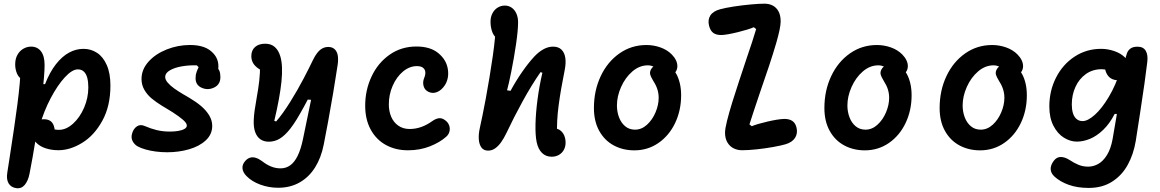

<svg xmlns="http://www.w3.org/2000/svg" viewBox="-20 -797 6240 1033"><path d="M154.8 -79.4Q154.8 -101.9 161.5 -118.9Q168.1 -135.8 182 -145.7Q195.9 -155.5 216 -155.5Q237.3 -155.5 250.7 -146.4Q264.1 -137.3 270.1 -118.5Q276.2 -99.6 275.4 -70.1H215V-130.2L219.5 -126.7Q235.5 -114.3 254.7 -106.4Q273.8 -98.4 297 -98.4Q336.2 -98.4 373 -131.7Q409.9 -165 432.6 -218Q455.2 -270.9 455.2 -326.6Q455.2 -355.7 449.8 -377.3Q444.2 -398.9 431.8 -411.3Q419.3 -423.7 398.7 -423.7Q368.1 -423.7 328.8 -381.1Q289.6 -338.6 252.8 -268.9Q216.1 -199.2 194 -121.9H147.7L178.6 -344.5H222.5Q247.5 -408.8 280.8 -451.3Q314.2 -493.8 351.6 -514Q389 -534.2 429.1 -534.2Q469.4 -534.2 502.2 -512.7Q535 -491.2 554.5 -446.8Q574.1 -402.5 574.1 -336.4Q574.1 -226.1 530.5 -147.2Q487 -68.2 422.1 -28.5Q357.2 11.2 294.6 11.2Q256.5 11.2 224.8 0.6Q193.2 -9.9 174 -30.4Q154.8 -50.9 154.8 -79.4ZM19.2 132.1Q26.7 85.8 32.4 46.8Q57.2 -111.2 73.7 -236.4Q90.2 -361.7 91.2 -440.3L110 -364.2Q82.8 -375.2 72.2 -399.3Q61.7 -423.3 61.7 -450.4Q61.7 -480.8 74 -502.4Q86.2 -523.9 106 -535Q125.8 -546.2 147.1 -546.2Q181.2 -546.2 200.5 -521Q219.9 -495.9 219.9 -447.1Q219.9 -392.2 206.1 -283Q192.3 -173.8 173.4 -57.3Q154.5 59.2 138.9 137.4Q131.5 175.5 113.3 197.5Q95.1 219.4 67 215.2Q39.2 211.1 26.3 189.6Q13.5 168.1 19.2 132.1Z M720.1 -9.8Q703.4 -19.2 693.6 -37.4Q683.8 -55.5 690.8 -79.1Q698.2 -104.6 716.5 -117.1Q734.8 -129.6 759.2 -118.8Q790.6 -105.1 823 -97.1Q855.5 -89.1 894.7 -89.1Q918.7 -89.1 939.2 -92.6Q959.7 -96.1 972.4 -103.3Q985.2 -110.6 985.2 -121.8Q985.2 -134.2 965 -152.1Q944.8 -169.9 909.7 -192.5Q894 -202 886.6 -206.7Q879.2 -211.4 864.1 -220.4L851.3 -228Q818.8 -248.2 795.5 -267.6Q772.3 -287 756.9 -313.3Q741.4 -339.7 741.4 -372.2Q741.4 -423.2 778.8 -465Q816.2 -506.8 876.7 -530.9Q937.2 -554.9 1001.8 -554.9Q1072.7 -554.9 1111.1 -525.2Q1149.5 -495.4 1154.2 -453.7Q1159 -412 1135.8 -378.9L1141.3 -437Q1154.8 -429.5 1160.3 -416.1Q1165.8 -402.8 1165.8 -382.4Q1165.8 -342.6 1132.5 -326.3Q1099.2 -310 1065.8 -324.5Q1032.2 -338.9 1032.2 -375.8Q1032.2 -386.2 1033.6 -394.5Q1035 -402.8 1037.8 -410.3Q1040.3 -418 1043.2 -423.8Q1046 -429.6 1048.5 -435.4L1039.3 -445.3Q997.8 -446.9 958.4 -440.1Q919.1 -433.3 893.9 -418.5Q868.7 -403.8 868.7 -383.2Q868.7 -368 882.5 -352.1Q896.3 -336.2 917.3 -321.1Q938.3 -306.1 967.3 -288.9Q975.6 -284.1 980.2 -281.6Q984.8 -279.1 992.6 -274.2L1000.8 -269.4Q1037.2 -247.8 1063.3 -225.2Q1089.5 -202.7 1105.7 -176Q1121.8 -149.2 1121.8 -119.5Q1121.8 -74.4 1087.5 -42.2Q1053.1 -10 997.5 6.1Q942 22.2 879.5 22.2Q847.9 22.2 817.6 18.2Q787.3 14.2 762.2 6.9Q737 -0.3 720.1 -9.8Z M1305.8 149.8Q1286.3 129.9 1284.6 108.5Q1282.8 87 1300.5 67.9Q1312.5 54.7 1326.7 51Q1340.9 47.3 1356.5 52.2Q1372.2 57.1 1389.6 69.8Q1413.8 88.8 1438.3 98.8Q1462.9 108.8 1489.4 108.8Q1518.8 108.8 1541.7 92.3Q1564.6 75.8 1581.7 40.8Q1598.8 5.8 1610.2 -49.4L1662.3 -301.8L1672.2 -258.8L1635.7 -261.2Q1622.2 -234.2 1616.5 -225.1Q1594.8 -185.3 1576.8 -155.7Q1558.7 -126.1 1541.5 -104.3Q1513.1 -68 1485.6 -51.3Q1458.1 -34.6 1426.3 -34.6Q1399.8 -34.6 1381.1 -47.5Q1362.3 -60.4 1352.9 -86.5Q1343.5 -112.5 1345.2 -151.2Q1346.1 -175.7 1349.9 -202.4Q1353.8 -229.1 1360.5 -267.8Q1369.9 -319.6 1374.7 -361.2Q1379.4 -402.8 1379.4 -448.8L1405.8 -409Q1379.2 -420.7 1362.9 -433.8Q1346.6 -446.9 1339.4 -462.1Q1332.2 -477.2 1332.2 -495Q1332.2 -526.3 1352.2 -544.1Q1372.3 -561.8 1406.7 -561.8Q1438.8 -561.8 1458.7 -544Q1478.5 -526.2 1488.1 -494.2Q1503.1 -444.7 1494.3 -358.1Q1485.5 -271.6 1455.7 -146.8L1465.7 -143.5Q1501.9 -185.4 1541.5 -248.9Q1581 -312.3 1613 -373.4Q1645 -434.4 1663.8 -474.2Q1675.6 -498.3 1686.1 -511.3Q1694.7 -522.6 1703.8 -529.8Q1713 -536.9 1723.5 -540.7Q1734 -544.4 1746.1 -544.4Q1764.8 -544.4 1777 -535.1Q1789.3 -525.8 1794.8 -508.9Q1800.2 -492 1798.5 -465.8Q1798.4 -458.6 1797 -450.5Q1789.2 -401.3 1784.8 -373.3Q1780.3 -345.2 1771.9 -293.5Q1744.3 -131.8 1721.7 -18.8Q1707.7 51.9 1675 104Q1642.3 156 1592 184.6Q1541.6 213.2 1476.8 213.2Q1426.2 213.2 1380.2 196.2Q1334.2 179.2 1305.8 149.8Z M1944.8 -228.4Q1944.8 -312.1 1979 -385.2Q2013.1 -458.3 2075.9 -502.5Q2138.7 -546.8 2220.6 -546.8Q2295 -546.8 2338.1 -511.2Q2381.2 -475.8 2389.3 -426.2Q2397.3 -376.6 2373.7 -339Q2355.8 -311.8 2332.2 -302Q2308.8 -292.3 2286.8 -302.2Q2265.4 -311.5 2259.1 -333.6Q2252.8 -355.8 2262.8 -379.2Q2269.6 -395.8 2268.2 -409.8Q2266.9 -423.8 2255.8 -432.5Q2244.8 -441.3 2222.8 -441.3Q2183.4 -441.3 2148.6 -412.5Q2113.8 -383.6 2092.9 -336.1Q2072 -288.6 2072 -235.6Q2072 -198.9 2084.8 -168.7Q2097.7 -138.5 2123.1 -120.8Q2148.6 -103 2183.9 -103Q2216.2 -103 2246.4 -113.8Q2276.6 -124.6 2303.7 -144.1Q2327.5 -161.1 2345.8 -161.2Q2364.2 -161.4 2383.1 -143.3Q2393.5 -132.9 2397.7 -118.4Q2401.9 -103.8 2398 -88.8Q2394.2 -73.8 2381.6 -62.2Q2347.4 -31.3 2293.6 -9.9Q2239.8 11.6 2174.8 11.6Q2108.5 11.6 2056.4 -16.9Q2004.2 -45.4 1974.5 -99.8Q1944.8 -154.2 1944.8 -228.4Z M2867.3 -32.6Q2859.8 -69.1 2861.1 -129.4Q2862.5 -189.8 2872 -262Q2881.5 -334.2 2898.2 -405.6L2888.2 -408.9Q2839.2 -338.4 2791.6 -251.5Q2744 -164.6 2705.2 -82.3Q2690.8 -52.2 2675.7 -31.2Q2660.6 -10.2 2643.3 1.6Q2626 13.4 2606.2 13.4Q2582.2 13.4 2570 -3.6Q2557.8 -20.6 2556 -48.3Q2554.2 -76 2561.7 -109Q2567.8 -135.7 2575.8 -175.6Q2583.8 -215.6 2593.2 -264.5Q2615.8 -387.2 2631.3 -495.3Q2646.8 -603.4 2646.8 -664.5L2674.8 -585.8Q2656.6 -585.8 2644.2 -599Q2631.8 -612.2 2625.5 -634Q2619.1 -655.7 2619.1 -680.5Q2619.1 -705.8 2629.5 -725.5Q2639.8 -745.2 2657.5 -756.1Q2675.2 -767 2695.8 -767Q2717 -767 2733.2 -755.5Q2749.4 -744.1 2758.4 -723.7Q2767.4 -703.2 2767.4 -677.5Q2767.4 -634.6 2756.5 -559.7Q2745.5 -484.8 2731 -412.7Q2716.6 -340.7 2708 -311.2L2726.8 -308.3Q2755.9 -362.2 2789 -409.7Q2822 -457.2 2853 -491Q2876.4 -516.4 2902.4 -531.2Q2928.3 -546.1 2955.8 -546.1Q2984.4 -546.1 3000.9 -530Q3017.4 -513.8 3021.5 -485.6Q3025.6 -457.4 3018.4 -421.2Q2997 -315.9 2985.7 -230.9Q2974.3 -145.8 2977.2 -66.2L2961.2 -106.1Q2980.3 -106.1 2994.4 -95.5Q3008.5 -84.9 3015.8 -67.5Q3023 -50 3023 -30Q3023 -7.2 3013.2 10Q3003.5 27.2 2986.4 36.7Q2969.3 46.2 2948.3 46.2Q2916.8 46.2 2896 25.7Q2875.2 5.2 2867.3 -32.6Z M3175.4 -215.8Q3175.4 -309.6 3211.9 -387.1Q3248.4 -464.6 3312.9 -509.7Q3377.3 -554.8 3457.8 -554.8Q3496.9 -554.8 3533.4 -541.8Q3569.8 -528.8 3594.5 -503.8Q3609.2 -488.9 3617.1 -472.2Q3624.9 -455.4 3624.3 -439.1Q3623.8 -422.8 3614.3 -409.3Q3604.5 -395.4 3592.6 -393.7Q3580.7 -391.9 3568.6 -397.5Q3556.5 -403 3537.9 -415.2Q3536.4 -416.5 3534.7 -417.4L3528.6 -421.4Q3511.2 -432.6 3496.1 -439Q3481 -445.5 3465.6 -445.5Q3420.4 -445.5 3382.3 -412.7Q3344.2 -379.8 3321.7 -329.4Q3299.2 -278.9 3299.2 -229.5Q3299.2 -195.8 3310.4 -166Q3321.6 -136.2 3343.5 -117.8Q3365.3 -99.4 3396.5 -99.4Q3431.7 -99.4 3460.8 -125.8Q3489.9 -152.2 3506.8 -192.2Q3523.8 -232.3 3523.8 -270.9Q3523.8 -294.6 3516.8 -316.5Q3509.8 -338.5 3496.2 -359.2Q3481.5 -383.6 3478.2 -396.5Q3474.8 -409.3 3482.5 -423.6Q3492.3 -441.9 3513.5 -448Q3534.7 -454.2 3556.9 -449.6Q3579.2 -445 3590.1 -434.7Q3606.5 -420.9 3618.7 -399.2Q3630.8 -377.6 3637.7 -348.4Q3644.6 -319.2 3644.6 -284.2Q3644.6 -203.2 3612.5 -135.5Q3580.3 -67.8 3522.8 -27.9Q3465.3 11.9 3392.7 11.9Q3331.8 11.9 3282.4 -14.5Q3233 -40.9 3204.2 -92.5Q3175.4 -144.1 3175.4 -215.8Z M3880.8 -83.7Q3880.8 -103.5 3891.4 -146.4Q3902 -189.2 3920.5 -249.3Q3937 -302.2 3956.5 -361Q3975.9 -419.7 3995.7 -479.2Q4013.6 -531.5 4026.7 -571.6Q4039.8 -611.8 4048.3 -640.7L4035.5 -650.5Q4008.8 -638.6 3950.8 -624.2Q3892.7 -609.9 3862.9 -608.6Q3834.7 -607.9 3818.2 -619.5Q3801.8 -631.1 3794.8 -658.8Q3787 -690.8 3801.8 -713.8Q3816.6 -736.8 3853.8 -747Q3881.8 -754.8 3927.2 -761.8Q3972.8 -768.8 4018.5 -773Q4064.2 -777.2 4093.2 -777.2Q4118.2 -777.2 4137.7 -767Q4157.2 -756.8 4168.7 -735.6Q4180.1 -714.3 4180.1 -682Q4180.1 -664.4 4174 -634.9Q4167.8 -605.4 4156.5 -566.2Q4138.5 -504.8 4117.7 -442.4Q4096.9 -380.1 4067 -293.8Q4049.8 -242.2 4034.6 -197Q4019.3 -151.8 4012.2 -127.8L4024.6 -117.9Q4052.1 -129.6 4108.3 -142.7Q4164.6 -155.8 4197 -157.1Q4224.3 -158 4241.8 -147Q4259.2 -136 4265.2 -111.3Q4272.9 -80 4258 -56Q4243.1 -32 4207 -21Q4182 -13.6 4139.2 -6Q4096.4 1.7 4050.9 6.5Q4005.4 11.3 3972.2 11.3Q3947.7 11.3 3926.9 1Q3906.1 -9.4 3893.5 -30.9Q3880.8 -52.3 3880.8 -83.7Z M4415.4 -215.8Q4415.4 -309.6 4451.9 -387.1Q4488.4 -464.6 4552.9 -509.7Q4617.3 -554.8 4697.8 -554.8Q4736.9 -554.8 4773.4 -541.8Q4809.8 -528.8 4834.5 -503.8Q4849.2 -488.9 4857.1 -472.2Q4864.9 -455.4 4864.3 -439.1Q4863.8 -422.8 4854.3 -409.3Q4844.5 -395.4 4832.6 -393.7Q4820.7 -391.9 4808.6 -397.5Q4796.5 -403 4777.9 -415.2Q4776.4 -416.5 4774.7 -417.4L4768.6 -421.4Q4751.2 -432.6 4736.1 -439Q4721 -445.5 4705.6 -445.5Q4660.4 -445.5 4622.3 -412.7Q4584.2 -379.8 4561.7 -329.4Q4539.2 -278.9 4539.2 -229.5Q4539.2 -195.8 4550.4 -166Q4561.6 -136.2 4583.5 -117.8Q4605.3 -99.4 4636.5 -99.4Q4671.7 -99.4 4700.8 -125.8Q4729.9 -152.2 4746.8 -192.2Q4763.8 -232.3 4763.8 -270.9Q4763.8 -294.6 4756.8 -316.5Q4749.8 -338.5 4736.2 -359.2Q4721.5 -383.6 4718.2 -396.5Q4714.8 -409.3 4722.5 -423.6Q4732.3 -441.9 4753.5 -448Q4774.7 -454.2 4796.9 -449.6Q4819.2 -445 4830.1 -434.7Q4846.5 -420.9 4858.7 -399.2Q4870.8 -377.6 4877.7 -348.4Q4884.6 -319.2 4884.6 -284.2Q4884.6 -203.2 4852.5 -135.5Q4820.3 -67.8 4762.8 -27.9Q4705.3 11.9 4632.7 11.9Q4571.8 11.9 4522.4 -14.5Q4473 -40.9 4444.2 -92.5Q4415.4 -144.1 4415.4 -215.8Z M5035.4 -215.8Q5035.4 -309.6 5071.9 -387.1Q5108.4 -464.6 5172.9 -509.7Q5237.3 -554.8 5317.8 -554.8Q5356.9 -554.8 5393.4 -541.8Q5429.8 -528.8 5454.5 -503.8Q5469.2 -488.9 5477.1 -472.2Q5484.9 -455.4 5484.3 -439.1Q5483.8 -422.8 5474.3 -409.3Q5464.5 -395.4 5452.6 -393.7Q5440.7 -391.9 5428.6 -397.5Q5416.5 -403 5397.9 -415.2Q5396.4 -416.5 5394.7 -417.4L5388.6 -421.4Q5371.2 -432.6 5356.1 -439Q5341 -445.5 5325.6 -445.5Q5280.4 -445.5 5242.3 -412.7Q5204.2 -379.8 5181.7 -329.4Q5159.2 -278.9 5159.2 -229.5Q5159.2 -195.8 5170.4 -166Q5181.6 -136.2 5203.5 -117.8Q5225.3 -99.4 5256.5 -99.4Q5291.7 -99.4 5320.8 -125.8Q5349.9 -152.2 5366.8 -192.2Q5383.8 -232.3 5383.8 -270.9Q5383.8 -294.6 5376.8 -316.5Q5369.8 -338.5 5356.2 -359.2Q5341.5 -383.6 5338.2 -396.5Q5334.8 -409.3 5342.5 -423.6Q5352.3 -441.9 5373.5 -448Q5394.7 -454.2 5416.9 -449.6Q5439.2 -445 5450.1 -434.7Q5466.5 -420.9 5478.7 -399.2Q5490.8 -377.6 5497.7 -348.4Q5504.6 -319.2 5504.6 -284.2Q5504.6 -203.2 5472.5 -135.5Q5440.3 -67.8 5382.8 -27.9Q5325.3 11.9 5252.7 11.9Q5191.8 11.9 5142.4 -14.5Q5093 -40.9 5064.2 -92.5Q5035.4 -144.1 5035.4 -215.8Z M5652.5 152.2Q5633.5 134.3 5632.8 112.7Q5632.2 91.1 5649.7 67.9Q5665.1 47.7 5686.9 47.6Q5708.8 47.6 5732.9 62.8Q5758.4 79.8 5782.5 89.7Q5806.6 99.6 5834.4 99.6Q5862.7 99.6 5888.7 85.1Q5914.8 70.6 5935.5 37.5Q5956.2 4.4 5965.9 -48.2Q5969.7 -65.9 5986.3 -167.5Q6000.1 -253 6013.5 -341.6Q6026.8 -430.2 6032.2 -466.7Q6037.2 -495 6043.5 -511.2Q6049.7 -527.3 6063.1 -536.5Q6076.6 -545.8 6100.4 -545.8Q6131.1 -545.8 6144.3 -523.7Q6157.5 -501.6 6152.5 -462.5Q6145.8 -408.2 6137.7 -349Q6126.1 -269.1 6113.6 -186.9Q6101.1 -104.7 6090.6 -38.6Q6078.7 32.9 6047.5 89.7Q6016.3 146.5 5963.5 180.3Q5910.7 214.1 5837.2 214.1Q5776.8 214.1 5729.8 197.3Q5682.8 180.5 5652.5 152.2ZM5625.6 -224Q5625.6 -308.7 5661.8 -379.7Q5698 -450.8 5761.7 -492.5Q5825.4 -534.2 5904.1 -534.2Q5940.4 -534.2 5975 -522.2Q6009.5 -510.3 6031.3 -489.2Q6053.2 -468 6053.2 -442.2Q6053.2 -409.7 6036.5 -387.7Q6019.8 -365.7 5992.3 -365.7Q5972.5 -365.7 5956.9 -375.4Q5941.2 -385.2 5932.3 -404.5Q5923.3 -423.9 5924.2 -451.3H5985.1V-391.1Q5975.8 -400.2 5963.8 -407.7Q5951.8 -415.2 5936.9 -419.9Q5922 -424.6 5906.8 -424.6Q5858.8 -424.6 5822.2 -398.6Q5785.8 -372.6 5766.1 -329.3Q5746.5 -286 5746.5 -235Q5746.5 -208.6 5752.5 -188.5Q5758.6 -168.5 5771.8 -157Q5785 -145.5 5804.8 -145.5Q5832.5 -145.5 5870.3 -179.2Q5908.1 -212.9 5945.5 -275.6Q5982.9 -338.2 6008.8 -420.2H6058.5L6021.3 -183.9H5977Q5950.1 -131.4 5915.2 -98.1Q5880.4 -64.8 5844.2 -50Q5808 -35.1 5773.6 -35.1Q5738.3 -35.1 5704.2 -56.2Q5670.1 -77.2 5647.8 -120.1Q5625.6 -162.9 5625.6 -224Z"/></svg>

Font: Monaspace Radon Var
Style: Regular
Weight: 400
Designer: Riley Cran and the Lettermatic Team
Version: Version 1.000 (Monaspace Radon Var)